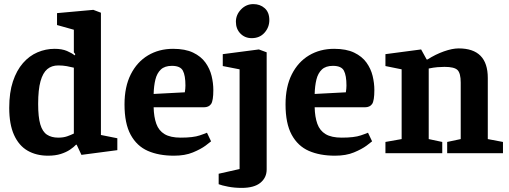

<svg xmlns="http://www.w3.org/2000/svg" viewBox="-20 -747 2481 936"><path d="M214 12Q157 12 114.5 -12.5Q72 -37 48.5 -89Q25 -141 25 -221Q25 -296 43 -350Q61 -404 92 -439.5Q123 -475 163 -492Q203 -509 246 -509Q282 -509 306.5 -498.5Q331 -488 344 -477L347 -483L340 -492V-602L258 -625V-683L435 -699L472 -685V-89L552 -73V-15L377 8L354 -41L351 -42Q340 -30 321.5 -17.5Q303 -5 276.5 3.5Q250 12 214 12ZM264 -76Q289 -76 307.5 -82.5Q326 -89 340 -96V-417Q325 -421 305.5 -424.5Q286 -428 264 -428Q232 -428 210.5 -410Q189 -392 177.5 -351Q166 -310 166 -240Q166 -176 176.5 -140.5Q187 -105 209 -90.5Q231 -76 264 -76Z M828 12Q754 12 700.5 -11.5Q647 -35 617 -90Q587 -145 587 -238Q587 -324 617.5 -384.5Q648 -445 701.5 -477Q755 -509 824 -509Q883 -509 921.5 -490.5Q960 -472 981.5 -442Q1003 -412 1011.5 -377Q1020 -342 1020 -308Q1020 -256 1009 -240Q998 -224 974 -224H729Q730 -177 742 -143.5Q754 -110 782.5 -93Q811 -76 861 -76Q922 -76 954 -87Q986 -98 989 -100L1009 -58Q1005 -54 982 -37Q959 -20 920.5 -4Q882 12 828 12ZM729 -289 881 -297Q884 -315 884 -330Q884 -379 871.5 -402.5Q859 -426 818 -426Q783 -426 764 -408Q745 -390 737.5 -359Q730 -328 729 -289Z M1158 169Q1123 169 1092 163Q1061 157 1046 151V100L1148 77V-409L1066 -425V-483L1242 -506L1280 -492V79Q1280 119 1249.5 144Q1219 169 1158 169ZM1207 -561Q1174 -561 1152 -583.5Q1130 -606 1130 -641Q1130 -675 1155 -701Q1180 -727 1215 -727Q1248 -727 1270.5 -707Q1293 -687 1293 -649Q1293 -614 1269.5 -587.5Q1246 -561 1207 -561Z M1613 12Q1539 12 1485.5 -11.5Q1432 -35 1402 -90Q1372 -145 1372 -238Q1372 -324 1402.5 -384.5Q1433 -445 1486.5 -477Q1540 -509 1609 -509Q1668 -509 1706.5 -490.5Q1745 -472 1766.5 -442Q1788 -412 1796.5 -377Q1805 -342 1805 -308Q1805 -256 1794 -240Q1783 -224 1759 -224H1514Q1515 -177 1527 -143.5Q1539 -110 1567.5 -93Q1596 -76 1646 -76Q1707 -76 1739 -87Q1771 -98 1774 -100L1794 -58Q1790 -54 1767 -37Q1744 -20 1705.5 -4Q1667 12 1613 12ZM1514 -289 1666 -297Q1669 -315 1669 -330Q1669 -379 1656.5 -402.5Q1644 -426 1603 -426Q1568 -426 1549 -408Q1530 -390 1522.5 -359Q1515 -328 1514 -289Z M1859 0V-55L1938 -69V-409L1859 -425V-483L2033 -506L2060 -457H2064Q2103 -482 2144 -496.5Q2185 -511 2216 -511Q2287 -511 2322.5 -475Q2358 -439 2358 -367V-69L2432 -55V0H2160V-55L2226 -69V-344Q2226 -390 2210.5 -405.5Q2195 -421 2147 -421Q2131 -421 2112.5 -419.5Q2094 -418 2070 -413V-69L2136 -55V0Z"/></svg>

Font: Faustina
Style: Bold
Weight: 700
Designer: Alfonso Garcia
Foundry: http://www.omnibus-type.com
Version: Version 1.200